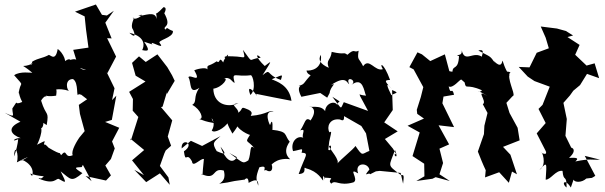

<svg xmlns="http://www.w3.org/2000/svg" viewBox="-20 -790 2692 855"><path d="M349 -56 388 17 361 -6 452 14 474 -9 449 -53 474 -82 491 -129 479 -160 511 -221 448 -247 478 -256 498 -364 479 -344 490 -397 454 -471 458 -464 497 -538 457 -620 477 -619 449 -689 487 -742 456 -721 434 -724 407 -770 314 -738 357 -717 363 -659 374 -578 306 -568 330 -490 364 -478C303 -481 351 -541 292 -523C292 -480 313 -562 255 -505C288 -503 259 -558 237 -572C226 -508 200 -554 195 -544C165 -529 155 -533 124 -516C115 -481 115 -515 125 -508C77 -481 63 -518 124 -466C120 -465 69 -474 43 -455C95 -395 68 -437 63 -369C65 -405 58 -374 79 -336C35 -316 69 -357 35 -307C35 -275 53 -264 1 -288L71 -248C7 -220 30 -190 72 -175C45 -177 26 -155 61 -170C60 -154 51 -112 42 -93C46 -158 66 -101 55 -67C113 -97 116 -96 77 -75C61 -89 141 -59 123 -6C105 -28 115 -10 175 -5C159 14 156 -2 152 5C224 36 229 2 242 7C273 24 280 32 250 -27C296 9 297 23 347 -19C304 -46 315 -44 344 -46ZM342 -368 368 -348 331 -323 336 -283 357 -206 333 -177C326 -167 294 -117 304 -99C265 -81 281 -133 252 -99C237 -121 265 -91 195 -133C235 -80 179 -163 176 -144C173 -158 198 -173 144 -145C146 -143 181 -223 155 -227C171 -194 190 -278 145 -261L188 -233C199 -300 186 -267 163 -342C168 -351 183 -370 189 -356C169 -393 155 -352 230 -364C235 -401 232 -398 191 -382C207 -383 235 -404 290 -384C278 -384 265 -438 305 -438C333 -421 317 -350 331 -371Z M730 0 692 -51 712 -107 718 -120 742 -141 727 -182 747 -254 697 -313 704 -315 723 -379V-371L758 -430L746 -455L725 -491L681 -548L629 -514L599 -539L568 -510L584 -453L628 -427L555 -381L572 -349L571 -297L596 -269L563 -165L560 -173L622 -122L568 -76L621 -10L578 -34L631 21L692 -18L736 33ZM659 -592C637 -617 720 -563 692 -597C676 -611 754 -621 750 -652C721 -662 728 -672 716 -658C701 -677 749 -665 710 -734C689 -695 737 -758 708 -758C655 -701 680 -756 677 -705C673 -745 620 -718 596 -719C634 -739 590 -695 571 -710C587 -716 556 -684 572 -657C559 -687 605 -599 556 -644C634 -626 621 -580 613 -567C644 -560 647 -566 622 -604Z M1035 -90C1013 -53 980 -84 962 -137C989 -102 986 -99 945 -117C922 -155 932 -157 962 -184L880 -140L830 -163L789 -129C785 -179 853 -153 799 -116C807 -58 810 -118 835 -71C838 -41 873 -86 888 -82C879 -4 886 -7 875 -16C948 18 921 -47 978 -30C972 -35 996 7 956 28C1032 18 982 21 1068 10C1057 27 1085 -20 1087 23C1081 32 1134 -13 1130 37C1121 7 1117 2 1135 -45C1179 -58 1144 -22 1164 -33C1205 -8 1191 -75 1185 -54C1184 -47 1205 -90 1272 -81C1228 -120 1281 -170 1270 -159C1244 -190 1265 -204 1192 -212C1194 -202 1197 -278 1183 -234C1184 -224 1148 -304 1199 -291C1178 -304 1172 -280 1097 -274C1095 -278 1117 -292 1073 -307C1051 -316 1063 -303 1041 -288C1044 -310 995 -327 1042 -330C985 -307 931 -332 930 -395C971 -401 1002 -447 975 -440C1007 -451 1012 -424 1025 -421C1011 -475 1026 -446 1096 -455C1105 -459 1124 -393 1095 -367C1073 -424 1119 -376 1123 -363L1121 -372C1171 -362 1224 -351 1278 -341C1268 -413 1209 -428 1190 -437C1242 -458 1239 -462 1231 -434C1161 -458 1190 -488 1149 -455C1192 -524 1193 -522 1159 -496C1117 -535 1118 -558 1141 -533C1081 -528 1112 -501 1062 -568C1074 -520 1073 -538 1017 -539C982 -541 970 -538 989 -528C1010 -571 976 -527 974 -512C953 -543 962 -503 945 -517C904 -489 902 -507 904 -479C904 -491 866 -486 845 -477C881 -414 826 -462 819 -446C834 -423 819 -366 868 -399C838 -357 860 -338 836 -323C874 -303 890 -258 867 -260C891 -252 893 -249 933 -242C904 -286 949 -250 923 -209C933 -194 980 -218 999 -249C987 -253 991 -237 1015 -195C1047 -236 1044 -243 1031 -238C1045 -202 1114 -179 1095 -192C1068 -150 1080 -171 1114 -129C1089 -153 1100 -109 1086 -76C1060 -60 1066 -62 1001 -109Z M1730 -128 1694 -171 1751 -205 1691 -245 1729 -300 1726 -389C1763 -374 1740 -378 1723 -366C1705 -402 1693 -432 1725 -394C1689 -431 1693 -433 1717 -434C1688 -514 1667 -510 1685 -482C1649 -470 1624 -535 1597 -495C1579 -533 1570 -519 1577 -564C1554 -553 1561 -577 1527 -546C1506 -561 1521 -544 1457 -559C1453 -520 1430 -525 1444 -488C1406 -505 1395 -524 1409 -546C1417 -479 1359 -474 1345 -476C1348 -449 1399 -445 1373 -465C1324 -415 1342 -418 1310 -407C1331 -407 1294 -412 1322 -359L1406 -376L1437 -355L1448 -376C1450 -404 1484 -424 1454 -411C1522 -458 1526 -418 1535 -415C1515 -456 1576 -433 1544 -411C1597 -453 1601 -381 1610 -364C1566 -368 1582 -379 1583 -363L1619 -296L1511 -335C1494 -301 1506 -300 1460 -359C1514 -325 1483 -347 1482 -322C1469 -350 1404 -320 1437 -263C1433 -336 1361 -306 1359 -317C1407 -301 1350 -236 1362 -255C1338 -270 1340 -243 1317 -209C1351 -223 1312 -179 1337 -173C1307 -194 1271 -159 1285 -117C1323 -123 1330 -135 1323 -110C1359 -108 1339 -99 1310 -15C1355 -17 1323 -53 1344 -40C1398 -26 1414 11 1419 14C1415 -36 1436 30 1423 1C1486 4 1432 5 1455 28C1475 8 1488 41 1554 22C1581 9 1525 -47 1575 -18C1557 -66 1617 -69 1625 -35C1592 5 1625 -26 1628 -14L1654 -27L1671 -29L1764 -20L1775 28C1782 -27 1774 -2 1759 -15C1703 -58 1712 -47 1739 -122C1760 -70 1723 -106 1744 -104ZM1446 -159C1460 -218 1454 -201 1447 -201C1434 -223 1446 -264 1493 -258C1508 -251 1513 -253 1512 -273L1589 -229L1610 -196L1625 -118C1590 -105 1597 -90 1563 -140C1552 -123 1497 -81 1480 -59C1499 -73 1448 -125 1445 -139C1462 -152 1452 -110 1442 -124Z M2049 -423C2056 -388 2055 -420 2126 -388C2116 -370 2084 -403 2150 -363C2092 -397 2152 -338 2130 -326L2151 -287L2137 -230L2134 -172L2139 -204L2108 -115C2119 -87 2130 -59 2143 -32L2140 0L2203 -23L2246 24L2260 -26L2282 -14L2253 -101L2220 -136L2294 -165L2285 -221L2249 -287L2235 -332L2260 -359C2259 -365 2247 -347 2266 -364C2274 -375 2236 -441 2251 -467C2270 -465 2203 -485 2250 -451C2223 -492 2223 -512 2217 -520C2211 -469 2161 -545 2186 -507C2160 -544 2168 -534 2110 -565C2150 -576 2115 -530 2129 -535C2088 -567 2051 -506 2036 -566C2041 -533 1997 -552 2024 -540C2021 -475 1996 -502 1995 -471C1961 -470 1952 -514 1989 -443L1961 -548L1896 -518L1859 -548L1839 -557L1803 -491L1822 -481L1865 -402L1854 -358L1836 -301L1838 -283L1868 -262L1795 -230L1849 -200L1817 -95L1869 -61L1870 -5L1834 16L1906 6L1920 -1L1983 16L1937 -14L1953 -64L1937 -128L1980 -147L1933 -232L2002 -224L1950 -330L1955 -360L2002 -368C1992 -408 1988 -361 1978 -405C1997 -395 2027 -436 2034 -436Z M2534 10C2539 23 2571 24 2591 5C2624 0 2608 7 2631 -7L2584 -96L2652 -79C2617 -77 2609 -85 2542 -71C2568 -93 2524 -86 2514 -87C2562 -130 2510 -139 2526 -128L2498 -185L2504 -260L2489 -332L2518 -365L2533 -386L2563 -411L2594 -461L2648 -442L2628 -508L2592 -498L2531 -556L2526 -512L2561 -590L2507 -625L2532 -632L2500 -652L2460 -663L2388 -672L2410 -622L2424 -575L2370 -555L2338 -490L2290 -492L2330 -449L2360 -429L2428 -404L2396 -323L2378 -305L2410 -242L2370 -196L2415 -108C2396 -139 2432 -91 2392 -109C2390 -122 2420 -58 2382 -33C2417 -70 2415 -70 2410 10C2432 11 2455 -34 2485 -29C2489 24 2504 -17 2503 45C2478 26 2496 3 2522 45Z"/></svg>

Font: Asimov Aggro
Style: Condensed
Weight: 500
Designer: Google
Version: Version 2.000980; 2014